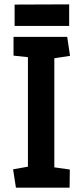

<svg xmlns="http://www.w3.org/2000/svg" viewBox="-20 -860 379 880"><path d="M53 0 40 -84 108 -96V-598L42 -605V-691H288L301 -604L229 -593V-93L300 -83L299 0ZM47 -741V-839L297 -840V-741Z"/></svg>

Font: Kreon Light SemiBold
Style: Regular
Weight: 600
Version: Version 2.002